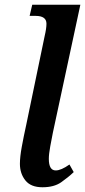

<svg xmlns="http://www.w3.org/2000/svg" viewBox="-20 -780 359 810"><path d="M159 10Q208 10 238 -11Q268 -32 291 -54L273 -86Q238 -61 215 -61Q186 -61 186 -110Q186 -130 192 -162.5Q198 -195 203 -220L319 -760H116L105 -713H130Q176 -713 176 -680Q176 -660 168 -626L91 -255Q80 -205 72 -161.5Q64 -118 64 -89Q64 -48 87 -19Q110 10 159 10Z"/></svg>

Font: Noto Serif SemiCondensed Semi
Style: Italic
Weight: 600
Width: 4
Italic angle: -12°
Designer: Monotype Design Team
Foundry: Monotype Imaging Inc.
Version: Version 1.901